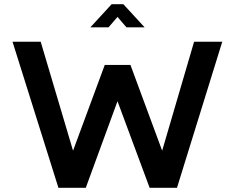

<svg xmlns="http://www.w3.org/2000/svg" viewBox="-20 -900 1125 920"><path d="M1045 -700 828 0H697L543 -415L391 0H260L40 -700H175L330 -178L482 -589H605L757 -178L910 -700ZM413 -769 515 -880H571L673 -769H586L543 -819L500 -769Z"/></svg>

Font: Kulim Park
Style: Bold
Weight: 700
Designer: Noponies / Dale Sattler
Foundry: Noponies
Version: Version 1.000; ttfautohint (v1.8.3)